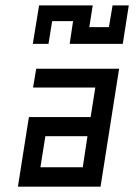

<svg xmlns="http://www.w3.org/2000/svg" viewBox="-20 -697 510 717"><path d="M174.8 -618.2H252.9L240.2 -533.2H438.5L460.9 -676.8H400.4L386.7 -595.7H313.5L326.2 -676.8H126L102.5 -533.2H161.1ZM318.4 -259.8 335.9 -370.1H103.5L115.2 -440.4H424.8L355.5 0H46.9L87.9 -259.8ZM306.6 -188.5H149.4L130.9 -72.3H289.1Z"/></svg>

Font: Geo
Style: Oblique
Weight: 500
Italic angle: -11°
Version: Version 001.2